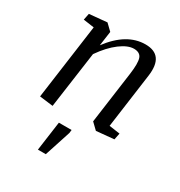

<svg xmlns="http://www.w3.org/2000/svg" viewBox="-186 -671 996 1061"><g transform="rotate(30 312.5 -140.5)"><path d="M218.3 -409.7Q315.9 -540.5 435.5 -540.5Q554.7 -540.5 535.6 -399.9L487.8 -51.3L556.6 -41.5L548.3 0L436 10.7L396.5 -27.3L441.9 -356.9Q451.7 -428.7 441.9 -458Q432.1 -487.3 392.6 -487.8Q353.5 -487.8 304.7 -451.2Q255.9 -414.6 210 -348.6L159.7 10.7L73.7 0L139.6 -478.5L70.8 -488.3L79.1 -529.8L191.9 -540.5L231.4 -502.4ZM236.3 73.7H317.4L314.9 94.2L260.7 260.7H210.4Z"/></g></svg>

Font: NoticiaText-Italic
Style: Italic
Weight: 400
Italic angle: -8°
Designer: JM Sole
Foundry: JM Sole
Version: Version 1.003